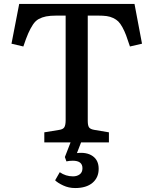

<svg xmlns="http://www.w3.org/2000/svg" viewBox="-20 -720 776 971"><path d="M660.2 -700.2 698.2 -499 637.2 -484.9Q626 -519.5 617.7 -541.5Q609.4 -563.5 598.9 -582.5Q588.4 -601.6 578.1 -611.6Q567.9 -621.6 552.5 -628.9Q537.1 -636.2 519.3 -638.7Q501.5 -641.1 476.1 -641.1H423.8V-108.9Q423.8 -85 430.4 -75.7Q437 -66.4 458 -63L530.8 -50.8V0H390.1L369.1 54.2Q418.9 48.3 449 69.6Q479 90.8 479 133.8Q479 178.2 447.8 204.6Q416.5 231 359.9 231Q327.6 231 299.8 218Q272 205.1 258.8 191.9L282.2 150.9Q312.5 171.9 349.1 171.9Q369.6 171.9 383.3 161.6Q397 151.4 397 130.9Q397 92.8 348.1 92.8Q331.1 92.8 315.9 96.2L308.1 74.2L336.9 0H204.1V-50.8L278.8 -63Q299.3 -65.9 305.7 -77.1Q312 -88.4 312 -112.8V-641.1H265.1Q233.9 -641.1 213.1 -637Q192.4 -632.8 175.8 -623.8Q159.2 -614.7 146.5 -595.5Q133.8 -576.2 122.8 -551.3Q111.8 -526.4 98.1 -484.9L38.1 -499L77.1 -700.2Z"/></svg>

Font: Literata Book Medium
Style: Regular
Weight: 500
Designer: Latin by Veronika Burian and Jose Scaglione. Greek by Irene Vlachou. Cyrillic by Vera Evstafieva
Foundry: TypeTogether
Version: Version 2.003;PS 002.003;hotconv 1.0.88;makeotf.lib2.5.64775